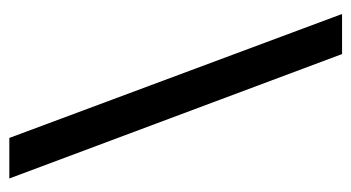

<svg xmlns="http://www.w3.org/2000/svg" viewBox="-191 -563 754 412"><g transform="rotate(90 186.0 -357.0)"><path d="M96 -714 363 0H276L10 -714Z"/></g></svg>

Font: sinhala115
Style: Regular
Weight: 400
Designer: Jelle Bosma - Monotype Design Team
Foundry: Monotype Imaging Inc.
Version: Version 2.006